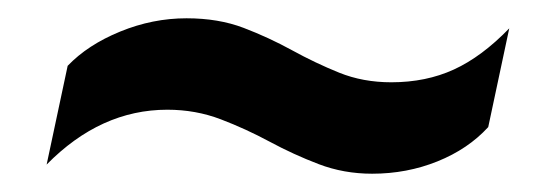

<svg xmlns="http://www.w3.org/2000/svg" viewBox="-20 -407 602 210"><path d="M387 -217Q356 -217 328.5 -227.5Q301 -238 275 -252Q249 -266 221.5 -276.5Q194 -287 163 -287Q90 -287 31 -227L54 -335Q76 -358 111.5 -372.5Q147 -387 184 -387Q219 -387 246.5 -376.5Q274 -366 299.5 -352Q325 -338 351 -327.5Q377 -317 408 -317Q446 -317 476.5 -331Q507 -345 537 -376L514 -268Q492 -244 458.5 -230.5Q425 -217 387 -217Z"/></svg>

Font: Kanit
Style: Italic
Weight: 400
Italic angle: -12°
Designer: Katatrad Team
Foundry: CadsonDemak
Version: Version 2.000; ttfautohint (v1.8.3)